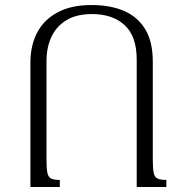

<svg xmlns="http://www.w3.org/2000/svg" viewBox="-20 -744 732 764"><path d="M218 0H101V-495Q101 -563 128 -614.5Q155 -666 209.5 -695Q264 -724 344 -724Q419 -724 473.5 -700.5Q528 -677 558 -627.5Q588 -578 588 -498V-109Q588 -74 591.5 -56.5Q595 -39 607 -33.5Q619 -28 642 -28V0H524V-507Q524 -599 476.5 -643.5Q429 -688 346 -688Q284 -688 244 -663.5Q204 -639 184.5 -597Q165 -555 165 -501V-109Q165 -74 168.5 -56.5Q172 -39 183.5 -33.5Q195 -28 218 -28Z"/></svg>

Font: Noto Serif Armenian Light
Style: Regular
Weight: 300
Version: Version 2.007